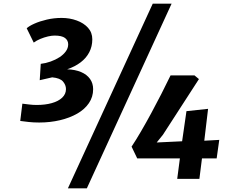

<svg xmlns="http://www.w3.org/2000/svg" viewBox="-20 -968 1250 1039"><path d="M192 -305Q161 -305 136 -307.8Q111 -310.5 89.5 -313.5L101 -407Q118.5 -405 138.2 -402.5Q158 -400 178.5 -400Q224.5 -400 260.2 -410Q296 -420 316.5 -439.5Q337 -459 337 -486Q337 -507.5 321.2 -526.5Q305.5 -545.5 262.5 -549.5L195 -534L200.5 -622.5Q227.5 -625.5 254 -635Q280.5 -644.5 301.8 -658.2Q323 -672 336 -689.8Q349 -707.5 349 -728Q349 -749.5 331.8 -762.5Q314.5 -775.5 275 -775.5Q260 -775.5 239.5 -770.8Q219 -766 198.5 -757.5Q178 -749 162.5 -737.5L124.5 -815Q137 -827 166 -840Q195 -853 233.5 -862Q272 -871 313.5 -871Q357 -871 395 -857.2Q433 -843.5 456.2 -817.8Q479.5 -792 479.5 -755Q479.5 -717 463.2 -685.5Q447 -654 416.5 -630.8Q386 -607.5 343.5 -593Q387.5 -591.5 419 -578Q450.5 -564.5 467.2 -540.8Q484 -517 484 -485.5Q484 -443.5 461.2 -410Q438.5 -376.5 398 -353.2Q357.5 -330 304.5 -317.5Q251.5 -305 192 -305ZM806.5 -948H908.5L450 51H347.5ZM939 0 953.5 -111H722.5L692 -174.5Q716 -210.5 743 -256.8Q770 -303 798 -354.8Q826 -406.5 852.8 -459Q879.5 -511.5 903 -560H1032.5L1056.5 -540L861.5 -238.5L828 -197L965.5 -203.5L989 -366.5L1106 -379L1085.5 -206.5L1166.5 -211L1152.5 -111H1073L1059 0Z"/></svg>

Font: Merriweather Sans SemiBold
Style: Italic
Weight: 600
Italic angle: -7.5°
Designer: Eben Sorkin
Foundry: Eben Sorkin
Version: Version 2.001